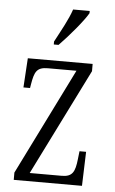

<svg xmlns="http://www.w3.org/2000/svg" viewBox="-54 -803 502 841"><g transform="rotate(5 196.5 -383.0)"><path d="M162 -619V-606H183C227 -651 286 -721 306 -756V-766H233C218 -721 191 -674 162 -619ZM39 0H339L344 -150H315L311 -115C305 -59 294 -36 247 -36H106L339 -504V-536H54L46 -407H75L78 -425C87 -478 96 -500 145 -500H271L39 -32Z"/></g></svg>

Font: Noto Serif Bengali ExtraCondensed Light
Style: Regular
Weight: 300
Width: 2
Designer: Juan Bruce, Universal Thirst, Indian Type Foundry and the Monotype Design Team.
Foundry: Monotype Imaging Inc.
Version: Version 2.003